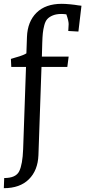

<svg xmlns="http://www.w3.org/2000/svg" viewBox="-25 -790 446 1004"><path d="M96 -10 111 -440H34L32 -482Q41 -485 55 -489Q69 -493 77 -495.5Q85 -498 95 -502Q105 -506 113 -511L116 -597Q119 -677 166 -723.5Q213 -770 298 -770Q316 -770 342 -767.5Q368 -765 384 -762L401 -760L385 -625L332 -628L334 -664Q334 -681 322 -715Q308 -717 296 -717Q270 -717 251.5 -709.5Q233 -702 222.5 -690.5Q212 -679 206.5 -657.5Q201 -636 199 -617Q197 -598 196 -566L194 -494H334L327 -440H192L176 21Q173 101 126 147.5Q79 194 -5 194L-3 141Q58 141 75.5 105.5Q93 70 96 -10Z"/></svg>

Font: Andada
Style: Regular
Weight: 400
Designer: Carolina Giovagnoli
Foundry: Carolina Giovagnoli
Version: Version 1.003